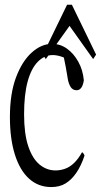

<svg xmlns="http://www.w3.org/2000/svg" viewBox="-20 -779 417 794"><path d="M21 -294.9Q21 -391.6 46.1 -458.7Q71.3 -525.9 111.3 -561.8Q151.4 -597.7 195.3 -597.7Q229 -597.7 256.8 -577.9Q284.7 -558.1 303.7 -523.9Q322.8 -489.7 326.7 -446.8Q320.3 -405.8 296.9 -405.8Q280.8 -405.8 272 -419.4Q262.7 -434.6 259.3 -458.5Q259.3 -458.5 259.3 -459Q252 -504.9 244.1 -541Q238.8 -543.5 235.4 -544.4Q214.8 -551.3 198.2 -551.3Q163.6 -551.3 136.2 -523.4Q108.9 -495.6 94.2 -441.4Q79.6 -387.2 79.6 -306.4Q79.6 -225.6 96.9 -174.1Q114.3 -122.6 143.8 -98.4Q173.3 -74.2 209.5 -74.2Q229.5 -74.2 249 -81.1Q289.1 -95.2 319.3 -149.4Q324.7 -147.5 329.6 -135.7Q301.8 -52.2 252 -21Q227.1 -5.4 191.9 -5.4Q138.7 -5.4 100.3 -40Q62 -74.7 41.5 -139.9Q21 -205.1 21 -294.9ZM267.6 -671.9 169.4 -534.7 157.2 -553.2 257.3 -759.3H277.3L377.4 -553.2L365.2 -534.7Z"/></svg>

Font: Scarab Serif
Style: Light
Weight: 300
Designer: John Roberts
Foundry: Scarab
Version: 1.0